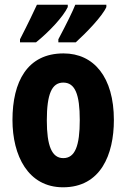

<svg xmlns="http://www.w3.org/2000/svg" viewBox="-20 -786 538 816"><path d="M432 -756V-766H300C290 -740 263 -685 228 -619V-606H302C346 -646 415 -717 432 -756ZM268 -756V-766H137C125 -740 100 -687 65 -619V-606H133C188 -650 249 -715 268 -756ZM464 -276C464 -458 379 -559 250 -559C96 -559 33 -439 33 -276C33 -125 99 10 248 10C408 10 464 -129 464 -276ZM179 -274C179 -386 200 -435 249 -435C299 -435 319 -385 319 -276C319 -166 299 -114 249 -114C200 -114 179 -167 179 -274Z"/></svg>

Font: Noto Sans Gurmukhi UI ExtraCondensed ExtraBold
Style: Regular
Weight: 800
Width: 2
Designer: Jelle Bosma - Monotype Design Team
Foundry: Monotype Imaging Inc.
Version: Version 2.004